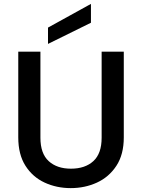

<svg xmlns="http://www.w3.org/2000/svg" viewBox="-20 -961 730 988"><path d="M74 -695H188V-252Q188 -171 230.5 -132Q273 -93 345 -93Q418 -93 460.5 -132Q503 -171 503 -252V-695H617V-254Q617 -166 579 -108Q541 -50 479 -21.5Q417 7 344 7Q271 7 209.5 -21.5Q148 -50 111 -108Q74 -166 74 -254ZM448 -941V-844L227 -735V-819Z"/></svg>

Font: Parkinsans Medium
Style: Regular
Weight: 500
Designer: Red Stone, Indian Type Foundry
Foundry: Indian Type Foundry
Version: Version 1.000